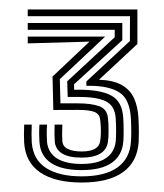

<svg xmlns="http://www.w3.org/2000/svg" viewBox="-20 -820 346 405"><path d="M152.2 -435Q96.5 -435 65.2 -456Q34 -477 31 -518.2Q30.5 -527.8 30.5 -537.8Q30.5 -547.8 31 -557.2H47Q46.5 -546.2 46.5 -537Q46.5 -527.8 47 -519.5Q49.8 -483.2 77.2 -465.6Q104.8 -448 152.2 -448Q201.8 -448 227.9 -466.9Q254 -485.8 256.2 -521.2Q256.8 -527.2 256.9 -540.5Q257 -553.8 256.2 -568.2Q254.2 -610.5 232.2 -624.8Q210.2 -639 168.8 -639H162.2V-648.2L254 -733.5L254.2 -785.8H38.5V-800H269.8V-727.2L188.8 -651.8Q218.8 -650.8 236.6 -640.8Q254.5 -630.8 262.8 -612.6Q271 -594.5 272.2 -568.8Q273 -551.5 272.9 -539.6Q272.8 -527.8 272.5 -521.2Q270 -478.8 239.5 -456.9Q209 -435 152.2 -435ZM152.2 -487.5Q125.5 -487.5 111.2 -496.1Q97 -504.8 95.5 -521.5Q95 -528.5 94.9 -537.6Q94.8 -546.8 95.2 -557.2H111.5Q111 -548.2 111 -538.5Q111 -528.8 111.5 -522Q112.5 -511 123.1 -505.8Q133.8 -500.5 152.2 -500.5Q170 -500.5 179.8 -505.8Q189.5 -511 191.2 -521.8Q192.2 -527.2 192.6 -535.4Q193 -543.5 192.6 -552.1Q192.2 -560.8 191.2 -568Q189.8 -579.8 178.9 -584Q168 -588.2 144 -588.2L92.5 -588L90.8 -658.5L168.8 -732.2L38.5 -728.5V-742.8H201.8L106.2 -653L107.5 -602H144Q172.5 -602 189.2 -596Q206 -590 207.8 -570.5Q209 -559.8 209 -544.6Q209 -529.5 207.8 -521.8Q205.5 -504.2 191.2 -495.9Q177 -487.5 152.2 -487.5ZM152.2 -461.2Q110.2 -461.2 87.8 -476.1Q65.2 -491 63.2 -520.5Q62.8 -527.5 62.6 -537.1Q62.5 -546.8 63.2 -557.2H79.2Q78.5 -545.2 78.6 -536.5Q78.8 -527.8 79.2 -520.5Q81.5 -497.8 100 -486Q118.5 -474.2 152.2 -474.2Q185 -474.2 203.1 -486.2Q221.2 -498.2 224 -521Q224.8 -528.2 224.9 -543.2Q225 -558.2 224 -570.8Q222.2 -596.8 203.4 -606.2Q184.5 -615.8 144 -615.5H122.8L121.8 -648.5L222 -741.5V-757.2H38.5V-771.5H238V-735.2L136.2 -642.2L136.5 -630.5L144.2 -630.8Q192.2 -631 215.2 -618.2Q238.2 -605.5 240 -570.8Q240.8 -560 240.8 -544.5Q240.8 -529 240.2 -522Q237.8 -491.8 215.6 -476.5Q193.5 -461.2 152.2 -461.2Z"/></svg>

Font: Big Shoulders Inline Text Thin
Style: Bold
Weight: 700
Version: Version 2.002